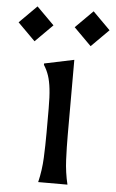

<svg xmlns="http://www.w3.org/2000/svg" viewBox="-128 -818 517 856"><g transform="rotate(5 130.5 -390.0)"><path d="M94 -222V-330Q94 -384 90 -418.5Q86 -453 78 -477Q70 -501 56 -523V-529L189 -557V-222Q189 -166 191.5 -110Q194 -54 207 0H76Q89 -54 91.5 -110Q94 -166 94 -222ZM5 -780 83 -702 5 -624 -73 -702ZM256 -780 334 -702 256 -624 178 -702Z"/></g></svg>

Font: Faculty Glyphic
Style: Regular
Weight: 400
Designer: Koto Studio, Dylan Young
Foundry: Koto Studio
Version: Version 1.004; ttfautohint (v1.8.4.7-5d5b)